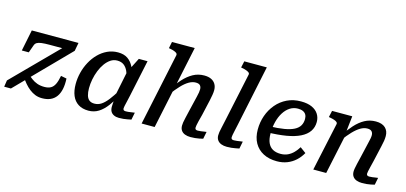

<svg xmlns="http://www.w3.org/2000/svg" viewBox="-66 -1212 3556 1680"><g transform="rotate(15 1712.0 -372.5)"><path d="M354 12Q320 12 292 1Q264 -10 239 -29.5Q214 -49 192 -75Q170 -101 147 -132L181 -169Q206 -146 230.5 -127.5Q255 -109 283.5 -99Q312 -89 348 -89Q383 -89 405.5 -101.5Q428 -114 442 -142.5Q456 -171 465 -220L517 -210Q520 -155 511 -113.5Q502 -72 481.5 -44Q461 -16 429 -2Q397 12 354 12ZM70 0H9L18 -59L427 -472L440 -457H298Q254 -457 226 -453.5Q198 -450 183.5 -441Q169 -432 163 -413L139 -346H76L115 -538H538L524 -463Z M1066 -364 1027 -334Q1019 -378 1004.5 -410Q990 -442 966.5 -459.5Q943 -477 907 -477Q874 -477 847 -459Q820 -441 798 -410.5Q776 -380 760.5 -341Q745 -302 737 -260.5Q729 -219 729 -180Q729 -142 737 -115Q745 -88 762.5 -74.5Q780 -61 809 -61Q843 -61 871.5 -80Q900 -99 929 -136.5Q958 -174 992 -229L1011 -198Q977 -134 941.5 -86.5Q906 -39 865.5 -13.5Q825 12 774 12Q719 12 681.5 -12Q644 -36 625.5 -80Q607 -124 607 -185Q607 -237 620 -289Q633 -341 658 -387.5Q683 -434 718.5 -470Q754 -506 798.5 -527Q843 -548 895 -548Q949 -548 983.5 -524Q1018 -500 1038 -458.5Q1058 -417 1066 -364ZM1163 -540 1093 -210Q1085 -173 1079 -148Q1073 -123 1070 -109Q1067 -95 1067 -88Q1067 -77 1073 -72Q1079 -67 1091 -67Q1114 -67 1135.5 -71Q1157 -75 1172 -76L1159 -10Q1144 -7 1126.5 -3.5Q1109 0 1090 2Q1071 4 1049 4Q1023 4 1003.5 -5Q984 -14 974 -31Q964 -48 964 -74Q964 -84 965.5 -105.5Q967 -127 970 -157L962 -148L1016 -412L1023 -420L1084 -540Z M1254 0H1372L1532 -758H1326L1314 -699L1324 -697Q1347 -693 1363 -687Q1379 -681 1387 -674Q1395 -667 1393 -656ZM1746 -210 1778 -351Q1784 -379 1788 -402.5Q1792 -426 1792 -446Q1792 -477 1778.5 -500Q1765 -523 1739.5 -535.5Q1714 -548 1676 -548Q1621 -548 1575.5 -523Q1530 -498 1489.5 -453.5Q1449 -409 1410 -349L1421 -310Q1459 -361 1492.5 -396.5Q1526 -432 1557.5 -450.5Q1589 -469 1620 -469Q1648 -469 1659.5 -456Q1671 -443 1671 -421Q1671 -408 1668.5 -392.5Q1666 -377 1660 -352L1628 -218Q1618 -174 1611.5 -147Q1605 -120 1602.5 -103.5Q1600 -87 1600 -74Q1600 -48 1612 -30.5Q1624 -13 1646 -4.5Q1668 4 1697 4Q1718 4 1738 2Q1758 0 1776 -3.5Q1794 -7 1809 -11L1822 -76Q1812 -75 1799 -73Q1786 -71 1772 -69Q1758 -67 1744 -67Q1731 -67 1725 -72Q1719 -77 1719 -88Q1719 -95 1721.5 -109.5Q1724 -124 1730 -148.5Q1736 -173 1746 -210Z M2048 -656Q2050 -667 2041.5 -674Q2033 -681 2017 -687Q2001 -693 1978 -697L1968 -699L1981 -758H2185L2070 -210Q2062 -173 2056.5 -148Q2051 -123 2048.5 -109Q2046 -95 2046 -88Q2046 -77 2052 -72Q2058 -67 2071 -67Q2086 -67 2100 -69Q2114 -71 2127 -73Q2140 -75 2150 -76L2137 -10Q2122 -7 2104 -3.5Q2086 0 2066.5 2Q2047 4 2026 4Q1997 4 1975 -4.5Q1953 -13 1940.5 -30.5Q1928 -48 1928 -74Q1928 -88 1930.5 -104.5Q1933 -121 1939.5 -148Q1946 -175 1955 -219Z M2481 13Q2410 13 2358 -14Q2306 -41 2277.5 -91.5Q2249 -142 2249 -213Q2249 -279 2270 -339Q2291 -399 2331 -446.5Q2371 -494 2427 -521Q2483 -548 2552 -548Q2612 -548 2651.5 -530Q2691 -512 2711 -480.5Q2731 -449 2731 -409Q2731 -361 2706 -324Q2681 -287 2630.5 -262Q2580 -237 2505.5 -224.5Q2431 -212 2332 -210L2338 -266Q2418 -268 2473 -277.5Q2528 -287 2561.5 -304.5Q2595 -322 2610 -348Q2625 -374 2625 -408Q2625 -431 2616 -447Q2607 -463 2588.5 -471.5Q2570 -480 2543 -480Q2503 -480 2470.5 -459Q2438 -438 2414.5 -400.5Q2391 -363 2378.5 -314Q2366 -265 2366 -209Q2366 -157 2381 -123.5Q2396 -90 2425 -74Q2454 -58 2496 -58Q2533 -58 2562 -72Q2591 -86 2613.5 -109.5Q2636 -133 2652 -160L2705 -121Q2682 -80 2649 -50Q2616 -20 2574 -3.5Q2532 13 2481 13Z M2809 0H2926L3007 -380L3001 -388L3018 -538H2835L2822 -479L2833 -477Q2856 -473 2872 -467.5Q2888 -462 2896.5 -454.5Q2905 -447 2903 -436ZM3300 -210 3332 -351Q3339 -379 3342.5 -402.5Q3346 -426 3346 -446Q3346 -493 3316.5 -520.5Q3287 -548 3230 -548Q3175 -548 3129.5 -523Q3084 -498 3043.5 -453Q3003 -408 2964 -349L2976 -310Q3013 -361 3047 -396.5Q3081 -432 3112.5 -450.5Q3144 -469 3175 -469Q3202 -469 3214 -456Q3226 -443 3226 -421Q3226 -408 3223 -392.5Q3220 -377 3214 -352L3183 -218Q3172 -174 3166 -147Q3160 -120 3157 -103.5Q3154 -87 3154 -74Q3154 -48 3166 -30.5Q3178 -13 3200 -4.5Q3222 4 3251 4Q3273 4 3292.5 2Q3312 0 3330 -3.5Q3348 -7 3363 -11L3376 -76Q3366 -75 3353.5 -73Q3341 -71 3326.5 -69Q3312 -67 3298 -67Q3285 -67 3279 -72Q3273 -77 3273 -88Q3273 -95 3276 -109.5Q3279 -124 3285 -148.5Q3291 -173 3300 -210Z"/></g></svg>

Font: Roboto Serif 20pt Medium
Style: Italic
Weight: 500
Italic angle: -10°
Version: Version 1.008